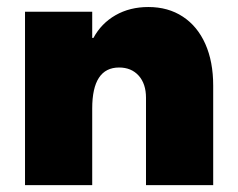

<svg xmlns="http://www.w3.org/2000/svg" viewBox="-20 -538 692 558"><path d="M52.7 -503.9H248V-427.7H251.5Q274.4 -470.2 315.9 -493.9Q357.4 -517.6 411.1 -517.6Q468.8 -517.6 511.2 -489.7Q553.7 -461.9 576.7 -410.4Q599.6 -358.9 599.6 -289.1V0H404.3V-253.9Q404.3 -294.4 383.1 -318.1Q361.8 -341.8 326.2 -341.8Q248 -341.8 248 -222.7V0H52.7Z"/></svg>

Font: Wanted Sans ExtraBlack
Style: Regular
Weight: 900
Designer: Original Design by Kil Hyung-jin and Kang Hanbin, Wanted Lab, Inc; Hangeul from Source Han Sans by Jang Soo-young and Ka
Foundry: Wanted Lab, Inc.
Version: Version 1.001